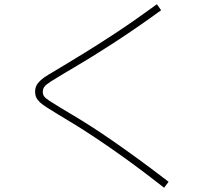

<svg xmlns="http://www.w3.org/2000/svg" viewBox="-20 -801 1040 902"><path d="M751 81Q653 4 575 -52Q497 -108 437 -148Q377 -188 331.5 -216Q286 -244 252 -264Q221 -283 200.5 -296Q180 -309 168 -320Q156 -331 150.5 -343Q145 -355 145 -370Q145 -386 151 -398.5Q157 -411 170.5 -423.5Q184 -436 208 -450.5Q232 -465 266 -485Q309 -511 372 -549.5Q435 -588 520.5 -644Q606 -700 717 -781L737 -753Q671 -705 612.5 -665Q554 -625 505 -593.5Q456 -562 415 -536.5Q374 -511 341.5 -492Q309 -473 284 -458Q242 -433 220 -419Q198 -405 189.5 -394.5Q181 -384 181 -370Q181 -357 187.5 -348Q194 -339 213.5 -326.5Q233 -314 269 -292Q294 -277 328.5 -256.5Q363 -236 407.5 -207.5Q452 -179 507 -141Q562 -103 628 -55Q694 -7 772 53Z"/></svg>

Font: M PLUS 2 Thin ExtraLight
Style: Regular
Weight: 250
Version: Version 1.001